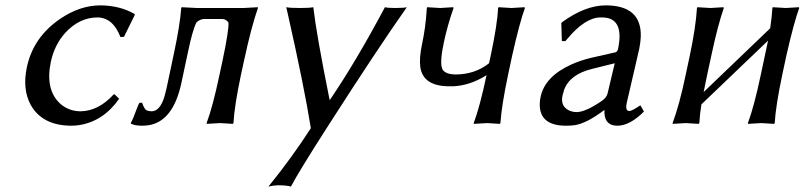

<svg xmlns="http://www.w3.org/2000/svg" viewBox="-20 -459 3011 716"><path d="M343.8 -394Q275.9 -394 222.7 -335.9Q183.6 -292 169.9 -230Q147.5 -124.5 204.6 -72.3Q236.3 -44.4 280.3 -43.9Q347.2 -44.9 403.8 -106.9H407.7L424.3 -90.8Q366.7 -7.8 276.9 7.3Q261.2 9.8 247.1 9.8Q137.7 9.8 94.2 -68.4Q63 -126.5 80.1 -208Q104 -320.8 205.1 -389.2Q278.3 -439 354.5 -439Q426.3 -438.5 481.4 -407.2L482.9 -403.8L442.4 -321.8L429.2 -320.8Q401.4 -393.1 343.8 -394Z M656.7 -150.9Q626.5 -7.8 535.6 7.8Q522 9.8 508.3 9.8Q480.5 9.3 468.3 2L467.8 -1Q474.1 -9.3 491.2 -56.2Q495.6 -67.9 499.5 -75.2L509.8 -76.2Q518.1 -52.2 525.9 -47.9Q533.7 -44.4 544.9 -43.9Q576.7 -43.9 593.3 -99.1Q597.2 -113.3 601.1 -129.9L628.4 -258.8Q651.4 -366.7 655.8 -429.2L657.2 -432.1Q659.2 -432.1 713.9 -429.2H888.7L941.4 -432.1L941.9 -429.2Q917.5 -360.4 889.2 -229L878.4 -179.2Q854 -63 850.6 0L848.1 2.9Q846.2 2.9 800.3 0L751 2.9L750.5 0Q773.4 -61 798.3 -179.2L809.1 -229Q834 -346.7 832 -375Q823.2 -387.7 809.1 -388.2H741.2Q724.6 -387.2 712.4 -375Q698.2 -347.2 681.2 -266.1Z M1047.4 -432.1Q1061.5 -429.2 1098.6 -429.2Q1134.8 -429.2 1148.4 -432.1Q1160.2 -329.6 1209 -87.4H1210.9Q1308.1 -230.5 1415.5 -432.1Q1425.8 -429.2 1453.6 -429.2Q1486.3 -429.2 1497.1 -432.1Q1386.7 -275.4 1200.2 15.6Q1095.2 179.2 1064.9 236.8Q1049.3 231.9 1017.1 231.9Q998.5 232.4 981 236.8Q1068.8 128.4 1139.2 19Q1113.8 -139.6 1051.8 -413.6Q1049.3 -424.3 1047.4 -432.1Z M1553.2 -291Q1567.4 -356.9 1571.3 -423.3Q1571.3 -426.8 1571.8 -429.2L1573.2 -432.1Q1575.2 -432.1 1621.6 -429.2L1669.9 -432.1L1671.4 -429.2Q1648.9 -365.2 1634.8 -299.3Q1633.8 -295.9 1633.8 -293Q1617.7 -216.3 1632.3 -196.8Q1645.5 -181.6 1678.7 -181.2Q1751.5 -181.6 1803.7 -223.1L1809.6 -250Q1835 -369.6 1837.4 -429.2L1839.4 -432.1Q1841.3 -432.1 1887.7 -429.2L1936 -432.1L1937.5 -429.2Q1917.5 -374.5 1889.6 -250L1874.5 -179.2Q1850.1 -63 1846.2 0L1843.8 2.9Q1841.8 2.9 1796.4 0L1746.6 2.9V0Q1769.5 -61 1794.4 -178.7Q1733.4 -140.1 1669.9 -137.2Q1663.1 -136.7 1656.2 -137.2Q1558.1 -137.2 1547.4 -208.5Q1543 -241.7 1553.2 -291Z M2272.5 -223.1 2188 -202.1Q2104.5 -181.6 2083.5 -123.5Q2080.1 -113.3 2077.6 -102.1Q2069.3 -63.5 2101.6 -47.4Q2114.7 -41 2130.9 -41Q2164.6 -41.5 2226.1 -84Q2241.7 -95.7 2245.6 -109.9ZM2317.4 -76.2Q2310.5 -45.4 2326.7 -44.9Q2338.4 -45.9 2367.2 -65.9L2369.6 -64L2381.3 -43Q2328.6 9.8 2282.2 9.8Q2235.8 9.8 2233.9 -39.1Q2233.9 -43.9 2234.4 -47.9H2232.4Q2167.5 1 2123.5 7.8Q2108.4 9.8 2090.8 9.8Q1999 9.8 1993.2 -59.6Q1991.7 -77.6 1996.1 -98.1Q2012.2 -174.3 2111.3 -218.8Q2145 -233.9 2183.6 -243.2L2276.4 -264.2Q2282.7 -267.6 2284.7 -275.9Q2308.1 -387.2 2234.4 -393.6Q2227.5 -394 2219.7 -394Q2162.1 -394 2094.7 -313Q2090.8 -308.6 2087.9 -305.2L2075.2 -306.2L2073.2 -373L2077.1 -377Q2162.1 -438.5 2238.3 -439Q2373 -439 2369.6 -322.3Q2368.7 -300.8 2363.8 -276.9Q2362.8 -272.5 2348.1 -208.5Q2321.3 -93.8 2317.4 -76.2Z M2632.3 -250 2617.2 -180.2Q2608.9 -140.6 2604 -115.7L2852.1 -353.5Q2858.4 -395.5 2860.4 -429.2L2861.8 -432.1Q2863.8 -432.1 2910.2 -429.2Q2910.2 -429.2 2959 -432.1L2960.4 -429.2Q2940.4 -374.5 2912.1 -250L2897 -179.2Q2872.6 -63 2869.1 0L2866.2 2.9Q2864.3 2.9 2818.8 0Q2818.8 0 2769.5 2.9L2769 0Q2792 -61 2816.9 -179.2L2832 -250Q2839.4 -285.2 2844.2 -307.6L2595.7 -69.8Q2589.8 -33.2 2587.9 0L2585.4 2.9Q2583.5 2.9 2538.1 0Q2538.1 0 2488.3 2.9V0Q2514.2 -69.8 2537.1 -180.2L2551.8 -249Q2574.7 -356.9 2579.1 -429.2L2581.1 -432.1Q2583 -432.1 2629.4 -429.2Q2629.4 -429.2 2677.7 -432.1L2679.2 -429.2Q2656.2 -362.8 2632.3 -250Z"/></svg>

Font: Linux Biolinum Capitals O
Style: Italic Samll Caps
Weight: 400
Italic angle: -12°
Designer: Philipp H. Poll
Foundry: Philipp H. Poll
Version: Version 0.6.2